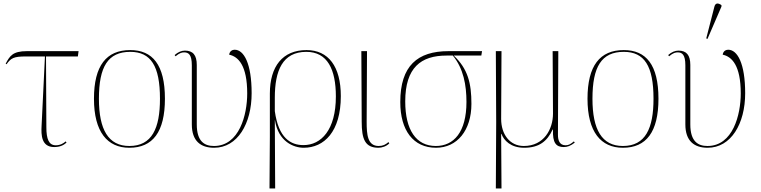

<svg xmlns="http://www.w3.org/2000/svg" viewBox="-20 -825 4301 1085"><path d="M286 6C317 6 338 -3 356 -19L351 -26C340 -16 322 -4 295 -4C256 -4 242 -39 242 -106L240 -506H420L424 -536H132C51 -536 35 -508 12 -465L17 -462C42 -497 58 -506 126 -506H234L215 -114C212 -62 214 6 286 6Z M711 10C843 10 912 -79 912 -267C912 -459 842 -542 716 -542C581 -542 511 -454 511 -267C511 -79 587 10 711 10ZM711 0C592 0 539 -93 539 -267C539 -448 590 -532 716 -532C832 -532 884 -453 884 -267C884 -100 839 0 711 0Z M1190 10C1322 10 1402 -126 1402 -298C1402 -467 1358 -544 1306 -544C1295 -544 1278 -538 1275 -516C1327 -505 1377 -455 1377 -297C1377 -177 1333 0 1189 0C1137 0 1092 -24 1092 -122V-458C1092 -514 1070 -539 1025 -539C1006 -539 986 -531 967 -514L972 -507C996 -527 1009 -529 1021 -529C1045 -529 1064 -517 1064 -456V-122C1064 -28 1114 10 1190 10Z M1503 240H1535L1533 -145H1534C1553 -24 1640 10 1696 10C1811 10 1906 -80 1906 -282C1906 -449 1836 -542 1712 -542C1577 -542 1505 -450 1505 -296V-51ZM1695 -5C1623 -5 1554 -44 1533 -197V-273C1533 -425 1576 -532 1711 -532C1831 -532 1878 -432 1878 -280C1878 -91 1795 -5 1695 -5Z M2119 10C2138 10 2164 2 2180 -15L2175 -22C2159 -8 2144 0 2120 0C2057 0 2052 -64 2052 -137L2054 -536H2022L2024 -137C2024 -38 2043 10 2119 10Z M2444 10C2563 10 2644 -88 2644 -238C2644 -355 2624 -436 2544 -511H2700L2704 -536H2515C2339 -536 2242 -453 2242 -248C2242 -89 2315 10 2444 10ZM2443 0C2331 0 2270 -91 2270 -252C2270 -443 2359 -511 2503 -511H2539C2599 -438 2616 -344 2616 -249C2616 -78 2544 0 2443 0Z M2782 240H2814L2812 -68H2814C2827 -32 2866 10 2942 10C3026 10 3072 -26 3103 -93H3105C3102 -18 3122 6 3166 6C3185 6 3204 0 3228 -19L3223 -26C3206 -12 3195 -4 3176 -4C3141 -4 3133 -34 3133 -63L3135 -536H3103L3105 -183C3105 -95 3054 0 2940 0C2860 0 2812 -67 2812 -153L2814 -536H2782L2784 -136Z M3500 10C3632 10 3701 -79 3701 -267C3701 -459 3631 -542 3505 -542C3370 -542 3300 -454 3300 -267C3300 -79 3376 10 3500 10ZM3500 0C3381 0 3328 -93 3328 -267C3328 -448 3379 -532 3505 -532C3621 -532 3673 -453 3673 -267C3673 -100 3628 0 3500 0Z M3978 -605 4057 -788V-796C4040 -808 4023 -811 4017 -787L3971 -608ZM3979 10C4111 10 4191 -126 4191 -298C4191 -467 4147 -544 4095 -544C4084 -544 4067 -538 4064 -516C4116 -505 4166 -455 4166 -297C4166 -177 4122 0 3978 0C3926 0 3881 -24 3881 -122V-458C3881 -514 3859 -539 3814 -539C3795 -539 3775 -531 3756 -514L3761 -507C3785 -527 3798 -529 3810 -529C3834 -529 3853 -517 3853 -456V-122C3853 -28 3903 10 3979 10Z"/></svg>

Font: Noto Serif Display Thin
Style: Regular
Weight: 100
Designer: Monotype Design Team
Foundry: Monotype Imaging Inc.
Version: Version 2.009